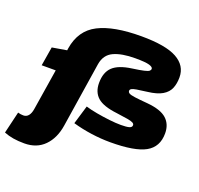

<svg xmlns="http://www.w3.org/2000/svg" viewBox="-214 -926 1373 1323"><g transform="rotate(20 472.5 -265.0)"><path d="M80 -25 128 -327H25L48 -466L155 -484L157 -499Q179 -637 290 -693.5Q401 -750 602 -750Q782 -750 864 -704.5Q946 -659 946 -573Q946 -527 931.5 -492Q917 -457 879 -434.5Q841 -412 772 -404Q722 -398 696 -393.5Q670 -389 660.5 -383Q651 -377 651 -368Q651 -357 662 -350.5Q673 -344 705.5 -339.5Q738 -335 800 -330Q899 -321 942 -282Q985 -243 985 -176Q985 -77 907 -33.5Q829 10 649 10Q581 10 510 0Q439 -10 373 -29L414 -166Q450 -155 497.5 -146.5Q545 -138 593 -132.5Q641 -127 678 -127Q718 -127 738 -132.5Q758 -138 758 -154Q758 -164 746.5 -170.5Q735 -177 706 -182Q677 -187 624 -194Q522 -206 480 -243.5Q438 -281 438 -348Q438 -426 480 -466Q522 -506 617 -519Q675 -527 702.5 -533.5Q730 -540 738 -547Q746 -554 746 -563Q746 -576 718.5 -584.5Q691 -593 615 -593Q517 -593 458 -566Q399 -539 387 -467L313 10Q298 107 242 163.5Q186 220 96 220Q51 220 14.5 214Q-22 208 -54 195L-16 35Q-7 38 4 39.5Q15 41 24 41Q47 41 61 23.5Q75 6 80 -25Z"/></g></svg>

Font: Georama ExtraExtended ExtraBold
Style: Italic
Weight: 800
Width: 8
Italic angle: -9°
Designer: Jean-Baptiste Levee
Foundry: Production Type
Version: Version 1.000